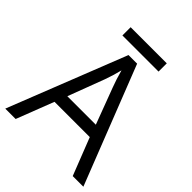

<svg xmlns="http://www.w3.org/2000/svg" viewBox="-217 -900 1022 1022"><g transform="rotate(45 294.0 -389.0)"><path d="M507.8 0 425.3 -210.9H159.7L78.1 0H0L262.2 -665.5H327.1L587.9 0ZM401.4 -280.3 324.2 -485.8Q309.1 -524.9 293.5 -581.5Q283.2 -537.6 264.6 -485.8L187 -280.3ZM165.5 -778.3H437.5V-716.3H165.5Z"/></g></svg>

Font: Bpm'online Open Sans
Style: Regular
Weight: 400
Foundry: Ascender Corporation
Version: Version 1.10